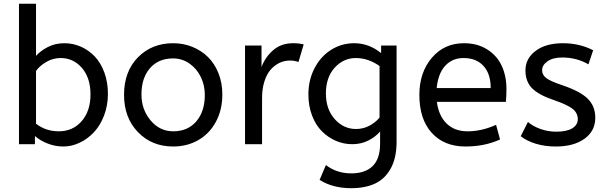

<svg xmlns="http://www.w3.org/2000/svg" viewBox="-20 -760 3197 1012"><path d="M80.1 0V-740.2H169.9V-465.8Q194.3 -492.7 232.9 -512.5Q271.5 -532.2 319.8 -532.2Q365.2 -532.2 406.5 -513.9Q447.8 -495.6 479.5 -462.4Q511.2 -429.2 530 -377.9Q548.8 -326.7 548.8 -265.1Q548.8 -204.6 528.8 -151.9Q508.8 -99.1 475.8 -63.7Q442.9 -28.3 400.6 -8.1Q358.4 12.2 314 12.2Q271 12.2 231.2 -3.4Q191.4 -19 164.1 -43V0ZM299.8 -454.1Q259.8 -454.1 224.9 -434.1Q189.9 -414.1 169.9 -386.2V-107.9Q221.2 -67.9 290 -67.9Q363.8 -67.9 410.4 -121.3Q457 -174.8 457 -262.2Q457 -349.6 411.9 -401.9Q366.7 -454.1 299.8 -454.1Z M1059.6 -259.8Q1059.6 -311.5 1037.8 -355.5Q1016.1 -399.4 977.5 -425.8Q939 -452.1 892.6 -452.1Q814.9 -452.1 770.3 -400.4Q725.6 -348.6 725.6 -262.2Q725.6 -182.6 773.9 -125.2Q822.3 -67.9 892.6 -67.9Q970.2 -67.9 1014.9 -120.6Q1059.6 -173.3 1059.6 -259.8ZM633.8 -259.8Q633.8 -383.3 707 -457.8Q780.3 -532.2 892.6 -532.2Q946.8 -532.2 994.1 -512.9Q1041.5 -493.7 1076.4 -459.2Q1111.3 -424.8 1131.6 -373.8Q1151.9 -322.8 1151.9 -262.2Q1151.9 -180.7 1117.9 -117.9Q1084 -55.2 1025.1 -21.5Q966.3 12.2 892.6 12.2Q780.3 12.2 707 -63.7Q633.8 -139.6 633.8 -259.8Z M1580.6 -525.9 1553.2 -433.1Q1533.7 -440.9 1508.3 -440.9Q1479.5 -440.9 1453.9 -429Q1428.2 -417 1407.2 -393.6Q1386.2 -370.1 1373.8 -331.3Q1361.3 -292.5 1361.3 -243.2V0H1271.5V-520H1358.4V-407.2Q1379.4 -461.4 1421.4 -496.8Q1463.4 -532.2 1525.4 -532.2Q1557.6 -532.2 1580.6 -525.9Z M1846.7 -532.2Q1924.8 -532.2 1988.8 -480V-520H2070.3V-12.2Q2070.3 71.8 2040 127.2Q2009.8 182.6 1957.3 207.3Q1904.8 231.9 1831.5 231.9Q1732.9 231.9 1664.6 188L1697.8 109.9Q1754.4 153.8 1831.5 153.8Q1904.8 153.8 1944.1 115.5Q1983.4 77.1 1983.4 -2.9V-66.9Q1960 -39.1 1921.9 -19.5Q1883.8 0 1836.4 0Q1791.5 0 1750.2 -17.8Q1709 -35.6 1676.5 -68.1Q1644 -100.6 1624.8 -151.1Q1605.5 -201.7 1605.5 -262.2Q1605.5 -338.4 1637.9 -400.6Q1670.4 -462.9 1725.6 -497.6Q1780.8 -532.2 1846.7 -532.2ZM1856.4 -80.1Q1894 -80.1 1926.3 -96.9Q1958.5 -113.8 1980.5 -140.1V-412.1Q1920.9 -454.1 1855.5 -454.1Q1790.5 -454.1 1744.1 -403.3Q1697.8 -352.5 1697.8 -267.1Q1697.8 -184.1 1744.4 -132.1Q1791 -80.1 1856.4 -80.1Z M2646.5 -223.1H2282.7Q2292 -149.9 2334 -108.9Q2376 -67.9 2444.3 -67.9Q2519.5 -67.9 2594.7 -102.1L2615.7 -24.9Q2534.7 12.2 2433.6 12.2Q2320.8 12.2 2255.6 -59.8Q2190.4 -131.8 2190.4 -259.8Q2190.4 -377.9 2255.9 -455.1Q2321.3 -532.2 2425.3 -532.2Q2497.1 -532.2 2548.8 -499Q2600.6 -465.8 2625 -412.1Q2649.4 -358.4 2649.4 -291Q2649.4 -255.9 2646.5 -223.1ZM2423.3 -454.1Q2363.8 -454.1 2326.4 -413.1Q2289.1 -372.1 2281.7 -295.9H2566.4Q2566.4 -371.1 2528.3 -412.6Q2490.2 -454.1 2423.3 -454.1Z M2724.6 -42 2762.7 -117.2Q2789.1 -94.2 2828.9 -80.1Q2868.7 -65.9 2912.6 -65.9Q2966.8 -65.9 2996.1 -83.7Q3025.4 -101.6 3025.4 -131.8Q3025.4 -164.1 2998.8 -185.8Q2972.2 -207.5 2895.5 -233.9Q2819.3 -259.8 2784.4 -294.9Q2749.5 -330.1 2749.5 -389.2Q2749.5 -451.2 2803 -491.7Q2856.4 -532.2 2947.3 -532.2Q3034.2 -532.2 3106.4 -495.1L3081.5 -420.9Q3019.5 -457 2943.4 -457Q2894.5 -457 2866 -437Q2837.4 -417 2837.4 -390.1Q2837.4 -365.2 2859.1 -348.6Q2880.9 -332 2940.4 -312Q3038.1 -279.3 3077.9 -239.7Q3117.7 -200.2 3117.7 -139.2Q3117.7 -69.8 3061 -28.8Q3004.4 12.2 2909.7 12.2Q2852.1 12.2 2804.2 -2.4Q2756.3 -17.1 2724.6 -42Z"/></svg>

Font: ABeeZee
Style: Regular
Weight: 400
Designer: Anja Meiners
Foundry: Anja Meiners
Version: Version 1.002